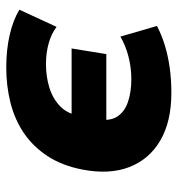

<svg xmlns="http://www.w3.org/2000/svg" viewBox="3 -560 568 614"><g transform="rotate(90 287.0 -253.0)"><path d="M196 11Q139 11 91.5 0Q44 -11 11 -31L66 -150Q88 -133 119 -124.5Q150 -116 185 -116Q225 -116 260.5 -127Q296 -138 320.5 -162Q345 -186 351 -227V-198H135L153 -309H371L360 -273Q369 -316 354.5 -341Q340 -366 308 -377.5Q276 -389 233 -389Q197 -389 161.5 -380Q126 -371 97 -354L63 -471Q92 -486 124.5 -496Q157 -506 195 -511.5Q233 -517 277 -517Q369 -517 429.5 -481.5Q490 -446 514.5 -382Q539 -318 522 -231Q509 -166 478.5 -120Q448 -74 405 -45Q362 -16 308.5 -2.5Q255 11 196 11Z"/></g></svg>

Font: Nunito Sans 7pt SemiCondensed Black
Style: Italic
Weight: 900
Width: 4
Italic angle: -9°
Designer: Vernon Adams
Foundry: Vernon Adams
Version: Version 3.101;gftools[0.9.27]